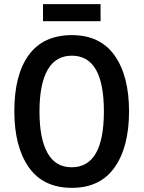

<svg xmlns="http://www.w3.org/2000/svg" viewBox="-20 -894 691 924"><path d="M326 10Q188 10 118.5 -89Q49 -188 49 -359Q49 -535 119 -630Q189 -725 326 -725Q462 -725 531.5 -627Q601 -529 601 -358Q601 -187 531.5 -88.5Q462 10 326 10ZM325 -89Q480 -89 480 -358Q480 -626 326 -626Q248 -626 209 -557.5Q170 -489 170 -358Q170 -227 208.5 -158Q247 -89 325 -89ZM464 -792H187V-874H464Z"/></svg>

Font: Noto Sans Display Medium Narrow
Style: Regular
Weight: 500
Width: 4
Designer: Monotype Design team
Foundry: Monotype Imaging Inc.
Version: Version 1.000